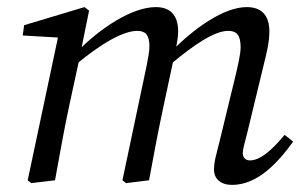

<svg xmlns="http://www.w3.org/2000/svg" viewBox="-20 -508 858 541"><path d="M68 8 135 0C148 -71 160 -140 175 -210L206 -353V-355L231 -478L218 -488L48 -437L44 -408L164 -401L146 -415L58 0L68 8ZM335 8 400 0C413 -71 426 -140 441 -210L471 -350L473 -358C477 -379 482 -400 482 -419C482 -465 460 -488 419 -488C352 -488 262 -429 195 -360H190V-323C269 -389 329 -421 367 -421C389 -421 401 -410 401 -378C401 -362 397 -344 394 -327L325 0L335 8ZM634 13C705 13 762 -48 806 -109L782 -128C742 -80 711 -56 684 -56C673 -56 664 -63 664 -77C664 -87 670 -107 677 -135L722 -321C730 -354 739 -387 739 -419C739 -465 717 -488 675 -488C611 -488 527 -429 461 -361H456V-323C533 -388 587 -421 623 -421C646 -421 658 -410 658 -375C658 -355 650 -322 642 -288L599 -111C589 -70 583 -53 583 -30C583 -4 602 13 634 13Z"/></svg>

Font: Source Serif 4 Variable
Style: Italic
Weight: 400
Italic angle: -12°
Designer: Frank Grießhammer
Foundry: Adobe Systems Incorporated
Version: Version 4.004;hotconv 1.0.116;makeotfexe 2.5.65601